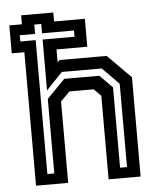

<svg xmlns="http://www.w3.org/2000/svg" viewBox="-53 -796 702 842"><g transform="rotate(-5 298.0 -375.0)"><path d="M71.5 0V-587.5H16V-710.5H71.5V-750H213V-710.5H348.5V-587.5H213V-530.5L222.5 -540H429.5L532 -437V0H391V-368L360 -399H253.5L213 -358.5V0ZM125.5 -46.5H156V-374.5L235.5 -456H390L445.5 -400V-46.5H476V-413L403.5 -487H227.5L156 -412V-636H296.5V-663.5H156V-704.5H125.5V-663.5H58V-636H125.5Z"/></g></svg>

Font: Tourney SemiBold
Style: Regular
Weight: 600
Version: Version 1.015